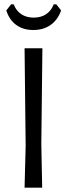

<svg xmlns="http://www.w3.org/2000/svg" viewBox="-20 -863 308 883"><path d="M170 -200 174 0H93L98 -193L93 -641H175ZM261 -815Q246 -772 213 -748.5Q180 -725 133 -725Q87 -725 55 -748Q23 -771 9 -815L31 -843H43Q54 -814 77.5 -798Q101 -782 135 -782Q169 -782 192.5 -798Q216 -814 227 -843H239Z"/></svg>

Font: Alegreya Sans
Style: Regular
Weight: 400
Designer: Juan Pablo del Peral
Foundry: Huerta Tipografica
Version: Version 2.008; ttfautohint (v1.6)